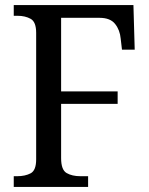

<svg xmlns="http://www.w3.org/2000/svg" viewBox="-20 -734 587 754"><path d="M34 0V-42H47Q79 -42 100.5 -53.5Q122 -65 122 -108V-605Q122 -648 100.5 -660Q79 -672 49 -672H34V-714H504L509 -539H459L454 -582Q451 -616 432 -640Q413 -664 371 -664H220V-375H442V-326H220V-113Q220 -67 241.5 -54.5Q263 -42 296 -42H326V0Z"/></svg>

Font: Noto Serif SemiCondensed
Style: Regular
Weight: 400
Width: 4
Designer: Monotype Design Team
Foundry: Monotype Imaging Inc.
Version: Version 2.013